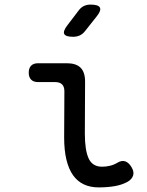

<svg xmlns="http://www.w3.org/2000/svg" viewBox="-20 -805 640 835"><path d="M349 -224Q349 -152 365.5 -116Q382 -80 424 -80Q441 -80 458 -84Q475 -88 490 -97Q510 -109 525.5 -103Q541 -97 552 -78Q564 -58 559 -42Q554 -26 536 -15Q511 -1 479 4.5Q447 10 409 10Q373 10 345 -3Q317 -16 298 -42.5Q279 -69 269 -110Q259 -151 259 -207L260 -408Q260 -428 250 -438Q240 -448 220 -448H146Q126 -448 115.5 -458.5Q105 -469 105 -489Q105 -509 115.5 -519.5Q126 -530 146 -530H270Q311 -530 330.5 -510.5Q350 -491 350 -450ZM350 -670Q340 -657 327 -651Q314 -645 298 -645Q266 -645 259.5 -657Q253 -669 273 -695L321 -758Q331 -772 344 -778.5Q357 -785 374 -785Q408 -785 414.5 -772Q421 -759 400 -733Z"/></svg>

Font: Maple Mono Normal
Style: Regular
Weight: 400
Monospace: yes
Designer: subframe7536
Version: Version 7.000